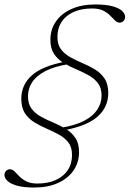

<svg xmlns="http://www.w3.org/2000/svg" viewBox="-32 -706 581 861"><path d="M273.5 -418Q211.5 -408 171.5 -387.2Q131.5 -366.5 112.5 -337.8Q93.5 -309 93.5 -274Q93.5 -239.5 110 -218Q126.5 -196.5 152.8 -182.2Q179 -168 208.2 -155.8Q237.5 -143.5 263.5 -127.8Q289.5 -112 306 -87.5Q322.5 -63 322.5 -24Q322.5 22 298 58Q273.5 94 228.2 114.5Q183 135 121.5 135Q73.5 135 44 126.5Q14.5 118 1.2 105Q-12 92 -12 79Q-12 67.5 -4.5 60.2Q3 53 12.5 53Q23.5 53 33 62.5Q42.5 72 54.8 84.8Q67 97.5 86.2 107.2Q105.5 117 135.5 117Q183.5 117 218.2 101.2Q253 85.5 272 56.8Q291 28 291 -11Q291 -46 274.5 -67.2Q258 -88.5 232.2 -102.5Q206.5 -116.5 177.5 -129Q148.5 -141.5 122.5 -157.2Q96.5 -173 80 -198Q63.5 -223 63.5 -263Q63.5 -326 111 -368.2Q158.5 -410.5 263.5 -430ZM423.5 -277.5Q423.5 -312 406.8 -333.5Q390 -355 364 -369.2Q338 -383.5 308.8 -395.8Q279.5 -408 253.2 -423.8Q227 -439.5 210.5 -464Q194 -488.5 194 -527.5Q194 -574 218.8 -609.8Q243.5 -645.5 288.8 -665.8Q334 -686 395.5 -686Q443.5 -686 473 -677.8Q502.5 -669.5 515.8 -656.8Q529 -644 529 -630.5Q529 -619 521.8 -611.8Q514.5 -604.5 504 -604.5Q493.5 -604.5 484 -614Q474.5 -623.5 462 -636.2Q449.5 -649 430.5 -658.5Q411.5 -668 381.5 -668Q333.5 -668 298.5 -652.5Q263.5 -637 244.5 -608.2Q225.5 -579.5 225.5 -540Q225.5 -505.5 242 -484.2Q258.5 -463 284.5 -448.8Q310.5 -434.5 339.5 -422.2Q368.5 -410 394.5 -394.2Q420.5 -378.5 437 -353.5Q453.5 -328.5 453.5 -288.5Q453.5 -226 406 -183.5Q358.5 -141 253.5 -121.5L243 -133.5Q305.5 -143.5 345.2 -164.2Q385 -185 404.2 -214.2Q423.5 -243.5 423.5 -277.5Z"/></svg>

Font: Newsreader 16pt 16pt ExtraLight
Style: Italic
Weight: 250
Italic angle: -17°
Version: Version 1.003